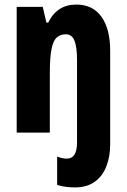

<svg xmlns="http://www.w3.org/2000/svg" viewBox="-20 -580 554 840"><path d="M307 240Q288 240 268.5 237.5Q249 235 230 229V105Q253 114 273 114Q317 114 317 43V-317Q317 -373 306 -401.5Q295 -430 268 -430Q245 -430 229 -416.5Q213 -403 205.5 -366Q198 -329 198 -258V0H53V-550H167L183 -481H191Q229 -560 314 -560Q386 -560 424 -506.5Q462 -453 462 -358V53Q462 103 446 146Q430 189 395.5 214.5Q361 240 307 240Z"/></svg>

Font: Noto Sans Thai ExtCond ExtBd
Style: Regular
Weight: 800
Width: 2
Designer: Monotype Design Team
Foundry: Monotype Imaging Inc.
Version: Version 2.002; ttfautohint (v1.8.4.7-5d5b)